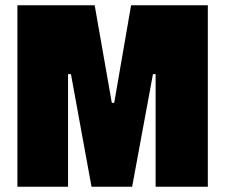

<svg xmlns="http://www.w3.org/2000/svg" viewBox="-20 -708 853 728"><path d="M46 0V-688H339L404 -318H413L477 -688H768V0H570V-427H560L481 0H327L249 -427H238V0Z"/></svg>

Font: Saira SemiCondensed Black
Style: Regular
Weight: 900
Width: 4
Designer: Hector Gatti with collaboration of the Omnibus-Type team
Foundry: Omnibus-Type
Version: Version 1.101